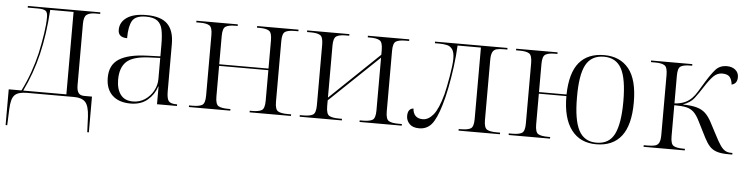

<svg xmlns="http://www.w3.org/2000/svg" viewBox="-46 -761 4610 1188"><g transform="rotate(5 2259.0 -167.0)"><path d="M13 210V-12H92Q121 -69 142.5 -130Q164 -191 178 -250Q192 -315 201 -374Q210 -433 210 -479Q210 -509 196 -517.5Q182 -526 149 -526H86V-536H536V-526H505Q471 -526 453 -513Q435 -500 435 -456V-75Q435 -43 445.5 -27.5Q456 -12 482 -12H530V210H520L516 112Q512 47 490 23.5Q468 0 420 0H127Q72 0 50.5 23Q29 46 27 111L23 210ZM103 -12H371V-524H226Q216 -369 186.5 -246Q157 -123 103 -12Z M771 10Q698 10 657.5 -28.5Q617 -67 617 -138Q617 -217 674 -253.5Q731 -290 847 -294L930 -297V-372Q930 -425 922.5 -461.5Q915 -498 891.5 -516Q868 -534 820 -534Q755 -534 735 -499Q715 -464 715 -391Q659 -391 659 -438Q659 -486 701 -515Q743 -544 822 -544Q912 -544 953 -503.5Q994 -463 994 -379V-86Q994 -41 1006 -25.5Q1018 -10 1055 -10H1059V0H935V-110H933Q917 -59 876 -24.5Q835 10 771 10ZM785 -4Q826 -4 859 -26Q892 -48 911 -83Q930 -118 930 -155V-287L857 -284Q759 -279 720.5 -242Q682 -205 682 -131Q682 -73 707.5 -38.5Q733 -4 785 -4Z M1133 0V-10H1154Q1196 -10 1214.5 -21Q1233 -32 1233 -80V-455Q1233 -503 1215 -514.5Q1197 -526 1157 -526H1133V-536H1390V-526H1375Q1334 -526 1315.5 -514.5Q1297 -503 1297 -456V-280H1603V-455Q1603 -503 1584.5 -514.5Q1566 -526 1525 -526H1510V-536H1767V-526H1745Q1703 -526 1685 -514.5Q1667 -503 1667 -456V-80Q1667 -32 1685.5 -21Q1704 -10 1745 -10H1767V0H1510V-10H1524Q1566 -10 1584.5 -21Q1603 -32 1603 -80V-270H1297V-80Q1297 -32 1315.5 -21Q1334 -10 1375 -10H1390V0Z M1821 0V-10H1842Q1884 -10 1902.5 -21Q1921 -32 1921 -80V-455Q1921 -503 1903 -514.5Q1885 -526 1844 -526H1821V-536H2083V-526H2062Q2022 -526 2003.5 -514.5Q1985 -503 1985 -456V-133L2291 -426V-455Q2291 -503 2272.5 -514.5Q2254 -526 2213 -526H2198V-536H2455V-526H2433Q2391 -526 2373 -514.5Q2355 -503 2355 -456V-80Q2355 -32 2373.5 -21Q2392 -10 2433 -10H2455V0H2193V-10H2212Q2254 -10 2272.5 -21Q2291 -32 2291 -80V-408L1985 -116V-80Q1985 -32 2003.5 -21Q2022 -10 2064 -10H2083V0Z M2563 7Q2523 7 2503 -14Q2483 -35 2483 -63Q2483 -108 2518 -112Q2523 -51 2581 -51Q2616 -51 2646.5 -88Q2677 -125 2702 -218Q2707 -239 2713 -268.5Q2719 -298 2724.5 -330.5Q2730 -363 2733.5 -392Q2737 -421 2737 -440Q2737 -479 2724.5 -497.5Q2712 -516 2691 -521Q2670 -526 2645 -526H2615V-536H3065V-526H3044Q3015 -526 2998 -521.5Q2981 -517 2973 -501Q2965 -485 2965 -451V-80Q2965 -32 2983.5 -21Q3002 -10 3043 -10H3065V0H2808V-10H2821Q2864 -10 2882.5 -21Q2901 -32 2901 -80V-524H2756Q2753 -460 2744 -391.5Q2735 -323 2722.5 -260Q2710 -197 2696 -151Q2670 -63 2640.5 -28Q2611 7 2563 7Z M3663 10Q3563 10 3508.5 -62Q3454 -134 3454 -271H3283V-80Q3283 -32 3301.5 -21Q3320 -10 3362 -10H3376V0H3119V-10H3141Q3182 -10 3200.5 -21Q3219 -32 3219 -80V-455Q3219 -503 3201 -514.5Q3183 -526 3142 -526H3119V-536H3376V-526H3360Q3320 -526 3301.5 -514.5Q3283 -503 3283 -456V-281H3454Q3457 -416 3510.5 -480Q3564 -544 3666 -544Q3764 -544 3818.5 -477Q3873 -410 3873 -268Q3873 -127 3819.5 -58.5Q3766 10 3663 10ZM3664 0Q3743 0 3775.5 -66Q3808 -132 3808 -268Q3808 -410 3774 -472Q3740 -534 3665 -534Q3587 -534 3553 -471.5Q3519 -409 3520 -268Q3520 -129 3554 -64.5Q3588 0 3664 0Z M3957 0V-10H3980Q4009 -10 4026.5 -14.5Q4044 -19 4052 -34.5Q4060 -50 4060 -83V-455Q4060 -503 4041.5 -514.5Q4023 -526 3984 -526H3957V-536H4213V-526H4202Q4161 -526 4142.5 -515Q4124 -504 4124 -458V-284Q4155 -286 4181 -295.5Q4207 -305 4230 -327Q4247 -344 4262.5 -369.5Q4278 -395 4298 -428Q4332 -484 4358 -513Q4384 -542 4428 -542Q4460 -542 4480.5 -525Q4501 -508 4501 -480Q4501 -439 4466 -431Q4464 -459 4450.5 -476.5Q4437 -494 4403 -494Q4372 -494 4348.5 -470.5Q4325 -447 4295 -400Q4269 -359 4246 -329Q4223 -299 4176 -282Q4229 -281 4262 -272Q4295 -263 4316.5 -243Q4338 -223 4356 -189L4396 -113Q4417 -72 4432 -50Q4447 -28 4462.5 -19Q4478 -10 4500 -10H4508V0H4483Q4439 0 4411.5 -9Q4384 -18 4366.5 -37.5Q4349 -57 4333 -88L4284 -185Q4265 -224 4245.5 -242.5Q4226 -261 4198 -267Q4170 -273 4124 -273V-80Q4124 -32 4142.5 -21Q4161 -10 4202 -10H4213V0Z"/></g></svg>

Font: Noto Serif Display Light
Style: Regular
Weight: 300
Designer: Monotype Design Team
Foundry: Monotype Imaging Inc.
Version: Version 2.009